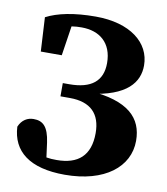

<svg xmlns="http://www.w3.org/2000/svg" viewBox="-79 -743 719 827"><g transform="rotate(10 280.5 -329.0)"><path d="M259.4 18.6C434.4 18.6 537.2 -64.6 537.2 -178.4C537.2 -277.6 474.6 -343.9 300.5 -355.9V-343.4C467.8 -363.3 514.6 -432 514.6 -503.9C514.6 -604 424.1 -675.6 273.5 -675.6C179.1 -675.6 107.1 -660.5 58 -634.8L66.2 -486.1H157.9L182.3 -645.7L134.8 -631.4V-603.1C165.8 -616.2 192.1 -619.1 222 -619.1C299.5 -619.1 356 -575.7 356 -486.5C356 -408.1 307.9 -368.8 211.4 -368.8H183.1V-310.9H224.2C315.6 -310.9 359.9 -265 359.9 -180.9C359.9 -82.5 307.9 -37.9 214.2 -37.9C181.7 -37.9 156.2 -40.9 122.4 -55.6L173.4 -9.8L160.8 -104.7C151.1 -173.7 127.1 -194.6 86.3 -194.6C60.7 -194.6 35.8 -181.4 22.8 -150C28.1 -43.2 105.1 18.6 259.4 18.6Z"/></g></svg>

Font: Source Serif Variable
Style: Regular
Weight: 389
Designer: Frank Grießhammer
Foundry: Adobe Systems Incorporated
Version: Version 3.001;hotconv 1.0.111;makeotfexe 2.5.65597